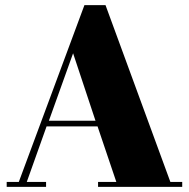

<svg xmlns="http://www.w3.org/2000/svg" viewBox="-20 -726 734 746"><path d="M432 -19 359 -235H161L84 -19H159V0H6V-19H53L308 -706H390L642 -19H688V0H361V-19ZM264 -519 170 -257H351Z"/></svg>

Font: Abril Fatface
Style: Regular
Weight: 400
Designer: Veronika Burian, Jos Scaglione
Foundry: TypeTogether
Version: Version 1.001